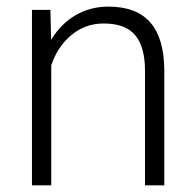

<svg xmlns="http://www.w3.org/2000/svg" viewBox="-20 -558 589 578"><path d="M131.8 -528.3 133.8 -438Q163.6 -486.8 208 -512.5Q252.4 -538.1 306.2 -538.1Q391.1 -538.1 432.6 -490.2Q474.1 -442.4 474.6 -346.7V0H416.5V-347.2Q416 -418 386.5 -452.6Q356.9 -487.3 292 -487.3Q237.8 -487.3 196 -453.4Q154.3 -419.4 134.3 -361.8V0H76.2V-528.3Z"/></svg>

Font: RobotoDraft Light
Style: Regular
Weight: 300
Version: Version 2.001151; 2014